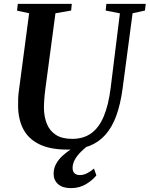

<svg xmlns="http://www.w3.org/2000/svg" viewBox="-20 -763 773 992"><path d="M665 -694.5 613.5 -306Q602.5 -224 580.5 -164.2Q558.5 -104.5 524 -66Q489.5 -27.5 441.2 -8.8Q393 10 330 10Q239 10 182.8 -17.8Q126.5 -45.5 100.2 -96.2Q74 -147 73.5 -215.5Q73 -234 73.8 -253.5Q74.5 -273 77.5 -293.5L130.5 -694.5L68 -708L72 -743H351L347.5 -708.5L266.5 -694.5L214 -301Q210.5 -274.5 208.8 -250Q207 -225.5 207 -205.5Q207.5 -159.5 222 -123.5Q236.5 -87.5 268.2 -66.5Q300 -45.5 353 -45.5Q411 -45.5 451.2 -74.2Q491.5 -103 516.2 -162Q541 -221 552 -311L599.5 -694L526 -708.5L529.5 -743H733L729 -708.5ZM346.5 209Q303.5 209 280.2 188.5Q257 168 257 135Q257 107 270 83.5Q283 60 304.2 40.8Q325.5 21.5 350.8 5.2Q376 -11 401 -24L429 -36L454 -24Q423.5 -3.5 401.5 17.8Q379.5 39 367.5 60.5Q355.5 82 355 103.5Q355 123 365 132.2Q375 141.5 392 141.5Q411 141.5 428.8 132.8Q446.5 124 465.5 108L478 143Q459.5 167 425.2 188Q391 209 346.5 209Z"/></svg>

Font: Merriweather 72pt SemiBold
Style: Italic
Weight: 600
Italic angle: -7.8°
Version: Version 2.101